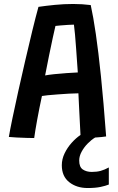

<svg xmlns="http://www.w3.org/2000/svg" viewBox="-20 -687 592 966"><path d="M152 7.5Q138 7.5 113.5 6.8Q89 6 64.2 4.8Q39.5 3.5 24.5 2Q30 -31 42.5 -91.5Q55 -152 71.8 -227.5Q88.5 -303 106.8 -381.5Q125 -460 142.2 -531Q159.5 -602 173.5 -652.5Q211 -658 256.5 -662.5Q302 -667 348 -667Q394 -667 436.5 -661.5Q449.5 -603 462.2 -515.8Q475 -428.5 488 -302.2Q501 -176 514 -0.5Q504.5 1 489.8 2.5Q475 4 458.5 5Q440 16 421.5 34.8Q403 53.5 390.8 76Q378.5 98.5 378.5 120.5Q378.5 153.5 396.8 165.8Q415 178 442 178Q467.5 178 487 172.5Q506.5 167 527.5 155.5V241.5Q511.5 248 485.8 253.5Q460 259 421 259Q365.5 259 328.2 229.5Q291 200 291 144.5Q291 113.5 305 84.5Q319 55.5 340.5 31.5Q362 7.5 385 -8Q383.5 -35.5 381.5 -75.5Q379.5 -115.5 377.5 -154.5Q375.5 -193.5 374.5 -217.5Q354.5 -217.5 326.5 -215.8Q298.5 -214 270 -212Q241.5 -210 219.8 -207.8Q198 -205.5 191 -204Q178 -144 167.2 -85Q156.5 -26 152 7.5ZM207 -307.5Q222.5 -310.5 252.5 -313.8Q282.5 -317 315.2 -319.2Q348 -321.5 371.5 -322.5Q370.5 -336 368.2 -368.5Q366 -401 363.2 -439.8Q360.5 -478.5 357.5 -512.2Q354.5 -546 352 -563Q341.5 -563 322 -561.8Q302.5 -560.5 284.2 -559Q266 -557.5 259 -556.5Q254.5 -539 246 -499Q237.5 -459 227 -408.5Q216.5 -358 207 -307.5Z"/></svg>

Font: Grandstander Medium
Style: Regular
Weight: 500
Designer: Tyler Finck
Foundry: Etcetera Type Co
Version: Version 1.200; ttfautohint (v1.8.3)